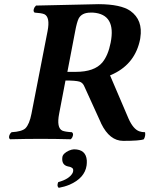

<svg xmlns="http://www.w3.org/2000/svg" viewBox="-20 -674 726 932"><path d="M517.1 -466.8Q544.4 -605 431.6 -612.8Q425.3 -613.3 419.9 -612.8Q377 -612.8 361.8 -584Q353 -565.9 345.2 -523.9L307.1 -325.2H348.1Q438 -325.2 476.6 -370.6Q504.9 -404.8 517.1 -466.8ZM459 -653.8Q566.4 -653.3 612.8 -621.1Q674.8 -576.7 661.1 -490.2Q660.6 -486.8 660.2 -483.9Q637.2 -367.7 532.7 -316.4Q522.9 -311.5 514.2 -308.1L604 -98.1Q627 -46.9 656.2 -36.6Q668.9 -32.2 684.1 -32.2Q687.5 -14.6 678.2 2Q659.7 9.8 578.1 9.8Q512.2 9.8 471.2 -74.2Q469.7 -77.1 469.2 -79.1L390.1 -252.9Q382.3 -272.9 365.7 -277.8Q346.7 -283.2 297.9 -283.2L267.1 -122.1Q253.9 -54.2 282.2 -40Q295.4 -34.2 329.1 -32.2Q339.4 -24.9 330.6 -6.8Q327.1 -1 323.2 2Q247.6 0 176.8 0Q106.9 0 28.8 2Q19 -5.4 28.3 -23.4Q32.2 -29.3 36.1 -32.2Q86.4 -35.2 103.5 -51.3Q123 -71.3 132.8 -122.1L210.9 -522.9Q224.1 -590.8 195.3 -605Q181.6 -610.8 147.9 -612.8Q138.2 -620.1 147.5 -638.2Q151.4 -644 154.8 -647Q173.8 -647 307.1 -650.4Q439.5 -653.8 459 -653.8ZM338.9 50.8Q397.5 50.8 401.4 105Q401.9 116.7 400.4 128.9Q391.6 190.4 317.4 222.7Q292.5 232.9 265.1 237.8Q254.4 229 262.7 210Q315.4 195.8 332 166.5Q334.5 161.1 335 157.2Q335.9 151.4 334.7 147.2Q333.5 143.1 329.3 140.6Q325.2 138.2 323 137.2Q320.8 136.2 318.4 135.7L309.6 133.8Q277.8 126.5 282.7 88.9Q285.2 70.8 314.5 57.1Q328.1 51.3 338.9 50.8Z"/></svg>

Font: Linux Libertine Capitals O
Style: Bold Italic Samll Caps
Weight: 400
Italic angle: -12°
Designer: Philipp H. Poll
Foundry: Philipp H. Poll
Version: Version 5.0.4